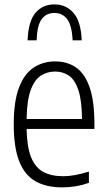

<svg xmlns="http://www.w3.org/2000/svg" viewBox="-20 -822 474 852"><path d="M256 9.5Q185 9.5 137.2 -17.8Q89.5 -45 65.2 -106.5Q41 -168 41 -271Q41 -372.5 64.5 -433.8Q88 -495 129.5 -522.2Q171 -549.5 225 -549.5Q278.5 -549.5 317.5 -522.5Q356.5 -495.5 377.8 -434.2Q399 -373 399 -270.5V-250H98Q99.5 -170 118 -124.2Q136.5 -78.5 172 -59.2Q207.5 -40 261 -40Q308.5 -40 374.5 -60.5V-10.5Q341.5 0.5 312.8 5Q284 9.5 256 9.5ZM224.5 -504.5Q189.5 -504.5 161.2 -486.2Q133 -468 116.2 -422.2Q99.5 -376.5 98 -294H344Q343 -376.5 327.8 -422.2Q312.5 -468 286 -486.2Q259.5 -504.5 224.5 -504.5ZM102.5 -643Q105.5 -727 137.2 -764.8Q169 -802.5 221.5 -802.5Q273.5 -802.5 306.5 -764.2Q339.5 -726 342.5 -643H302.5Q299 -709 278.2 -736.8Q257.5 -764.5 221.5 -764.5Q185 -764.5 164.8 -736.8Q144.5 -709 142.5 -643Z"/></svg>

Font: Encode Sans Condensed Light
Style: Regular
Weight: 300
Width: 3
Designer: Multiple Designers
Foundry: Impallari Type
Version: Version 3.000; ttfautohint (v1.8.3) -l 8 -r 50 -G 200 -x 14 